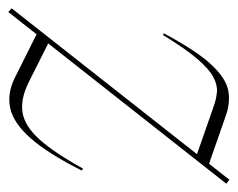

<svg xmlns="http://www.w3.org/2000/svg" viewBox="-87 -487 572 462"><g transform="rotate(90 199.0 -256.0)"><path d="M-12 2 339 -444 224.5 -484Q206.5 -490.5 189.5 -492Q172.5 -493.5 153.2 -483.2Q134 -473 109.8 -444.8Q85.5 -416.5 52.5 -362.5L48 -364Q91 -444 124 -479Q157 -514 185.8 -519.2Q214.5 -524.5 244.5 -514L362 -473L400.5 -522L410 -514.5L72.5 -86L164 -40Q205.5 -19 238.5 -24.2Q271.5 -29.5 303.5 -65Q335.5 -100.5 373.5 -169.5L378.5 -167Q337 -84.5 300.2 -43.2Q263.5 -2 227.8 5.5Q192 13 154.5 -6L50.5 -58L-3 10Z"/></g></svg>

Font: Newsreader 72pt ExtraLight
Style: Italic
Weight: 275
Italic angle: -17°
Designer: Hugues Gentile
Foundry: Production Type
Version: Version 1.003; ttfautohint (v1.8.3)